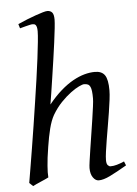

<svg xmlns="http://www.w3.org/2000/svg" viewBox="-54 -784 602 845"><g transform="rotate(-5 247.0 -361.0)"><path d="M473.1 -35.2Q427.7 -8.8 398.2 5.6Q368.7 20 348.1 20Q334 20 323 4.6Q312 -10.7 312 -37.1Q312 -45.9 315.2 -68.6Q318.4 -91.3 323 -121.6Q327.6 -151.9 333 -186Q338.4 -220.2 343 -251Q347.7 -281.7 350.8 -306.2Q354 -330.6 354 -341.8Q354 -360.4 352.5 -372.8Q351.1 -385.3 347.4 -393.1Q343.8 -400.9 337.2 -404.1Q330.6 -407.2 319.8 -407.2Q313.5 -407.2 297.4 -399.7Q281.2 -392.1 260.5 -376.7Q239.7 -361.3 217.5 -338.4Q195.3 -315.4 176.8 -284.2Q163.6 -260.7 154.8 -225.8Q146 -190.9 139.2 -147Q134.8 -120.1 132.3 -99.6Q129.9 -79.1 128.7 -63.2Q127.4 -47.4 127.2 -34.9Q127 -22.5 127.9 -12.2Q121.6 -8.8 112.1 -4.6Q102.5 -0.5 92.5 3.9Q82.5 8.3 73.2 12.5Q64 16.6 58.1 20L42 4.9Q46.4 -21.5 53 -60.3Q59.6 -99.1 67.1 -145.8Q74.7 -192.4 82.8 -244.1Q90.8 -295.9 98.6 -347.4Q106.4 -398.9 113.5 -448Q120.6 -497.1 125.7 -538.3Q130.9 -579.6 134 -610.6Q137.2 -641.6 137.2 -657.2Q137.2 -668.5 135.5 -675Q133.8 -681.6 131.1 -684.8Q128.4 -688 124.8 -689Q121.1 -689.9 117.2 -689.9Q112.3 -689.9 103.3 -687.7Q94.2 -685.5 84.5 -683.1Q73.2 -680.2 61 -676.8L55.2 -695.8Q75.7 -705.1 96.4 -713.4Q117.2 -721.7 135.3 -728Q153.3 -734.4 167 -738.3Q180.7 -742.2 187 -742.2Q200.7 -742.2 208.3 -733.4Q215.8 -724.6 215.8 -702.1Q215.8 -690.4 212.9 -663.3Q210 -636.2 205.3 -601.1Q200.7 -565.9 194.8 -525.9Q189 -485.8 183.3 -448.5Q177.7 -411.1 172.9 -379.9Q168 -348.6 165 -331.1Q193.4 -366.2 221.2 -390.4Q249 -414.6 275.4 -429.2Q301.8 -443.8 325.9 -450.4Q350.1 -457 372.1 -457Q402.8 -457 416 -437.7Q429.2 -418.5 429.2 -371.1Q429.2 -354 426 -328.6Q422.9 -303.2 418.2 -273.9Q413.6 -244.6 408.2 -213.4Q402.8 -182.1 398.2 -154.1Q393.6 -126 390.4 -102.8Q387.2 -79.6 387.2 -65.9Q387.2 -49.3 393.1 -43.2Q398.9 -37.1 404.8 -37.1Q418.5 -37.1 433.1 -41.3Q447.8 -45.4 465.8 -53.2Z"/></g></svg>

Font: Gentium Plus APac
Style: Italic
Weight: 400
Italic angle: -8°
Designer: J. Victor Gaultney, Annie Olsen, Iska Routamaa, Becca Hirsbrunner
Foundry: SIL International
Version: Version 5.000